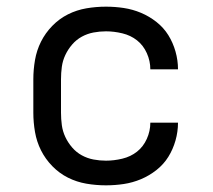

<svg xmlns="http://www.w3.org/2000/svg" viewBox="-20 -548 640 576"><path d="M298 8Q268 8 239 3Q210 -2 184 -15Q158 -28 137 -49.5Q116 -71 103 -97Q90 -123 85 -152Q80 -181 80 -210V-310Q80 -339 85 -368Q90 -397 103 -423Q116 -449 137 -470.5Q158 -492 184 -505Q210 -518 239 -523Q268 -528 298 -528Q325 -528 351.5 -524Q378 -520 403 -509.5Q428 -499 449.5 -482Q471 -465 485 -442.5Q499 -420 506.5 -393.5Q514 -367 514 -340H431Q431 -365 420.5 -388.5Q410 -412 391 -427Q372 -442 347 -448Q322 -454 298 -454Q279 -454 260.5 -450.5Q242 -447 225.5 -438Q209 -429 196.5 -414.5Q184 -400 176 -383Q168 -366 165.5 -347.5Q163 -329 163 -310V-210Q163 -191 165.5 -172.5Q168 -154 176 -137Q184 -120 196.5 -105.5Q209 -91 225.5 -82Q242 -73 260.5 -69.5Q279 -66 298 -66Q322 -66 347 -72Q372 -78 391 -93Q410 -108 420.5 -131.5Q431 -155 431 -180H514Q514 -153 506.5 -126.5Q499 -100 485 -77.5Q471 -55 449.5 -38Q428 -21 403 -10.5Q378 0 351.5 4Q325 8 298 8Z"/></svg>

Font: Iosevka Aile
Style: Regular
Weight: 400
Designer: Belleve Invis
Foundry: Belleve Invis
Version: Version 28.0.1; ttfautohint (v1.8.4)